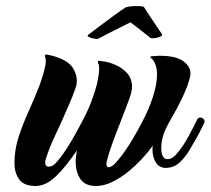

<svg xmlns="http://www.w3.org/2000/svg" viewBox="-20 -612 699 637"><path d="M98 5Q59 5 43.5 -17Q28 -39 28 -70Q28 -116 42 -158.5Q56 -201 75.5 -244Q95 -287 112 -331Q120 -354 126 -375.5Q132 -397 132 -410Q132 -420 129 -424V-427Q129 -432 136 -431Q144 -429 151.5 -427.5Q159 -426 167 -423Q206 -410 220.5 -388.5Q235 -367 235 -344Q235 -340 234.5 -336Q234 -332 233 -328Q231 -319 220 -291.5Q209 -264 195 -233Q179 -196 162 -160.5Q145 -125 131 -82Q130 -79 130 -73Q130 -59 142 -59Q153 -59 163 -69Q178 -84 199 -115.5Q220 -147 251 -206Q271 -243 282.5 -273.5Q294 -304 302 -334Q305 -348 307 -361.5Q309 -375 309 -385Q309 -397 306 -401Q304 -405 305 -408Q306 -411 311 -410Q337 -408 361.5 -397.5Q386 -387 402 -369Q418 -351 418 -324Q418 -314 415 -303Q412 -292 402 -265Q392 -238 378.5 -204Q365 -170 353 -137Q341 -104 335 -80Q334 -76 333.5 -73.5Q333 -71 333 -69Q333 -57 341 -57Q347 -57 358 -66Q373 -80 396.5 -113.5Q420 -147 451 -206Q474 -249 487.5 -291Q501 -333 501 -365Q501 -401 482 -419Q478 -423 478 -423Q478 -425 490 -426Q495 -426 500.5 -426.5Q506 -427 510 -427Q563 -427 587.5 -409.5Q612 -392 612 -368Q612 -363 610 -355Q604 -329 586.5 -291.5Q569 -254 545 -213Q528 -184 521.5 -162.5Q515 -141 515 -122Q515 -84 536 -84Q553 -84 570 -106Q587 -126 604.5 -158Q622 -190 634 -215Q637 -222 645 -222Q651 -222 656 -216.5Q661 -211 657 -203Q652 -193 646.5 -181.5Q641 -170 634 -158Q624 -140 610 -116Q596 -92 576.5 -73.5Q557 -55 530 -55Q508 -55 497 -73Q486 -91 486 -113Q486 -117 486 -121Q486 -125 487 -129Q461 -93 428.5 -62.5Q396 -32 362.5 -13.5Q329 5 298 5Q262 5 246.5 -18.5Q231 -42 231 -76Q231 -85 232.5 -94.5Q234 -104 235 -113Q201 -62 167 -28.5Q133 5 98 5ZM307 -484Q304 -482 293.5 -483.5Q283 -485 275.5 -489Q268 -493 272 -496Q290 -510 313.5 -527.5Q337 -545 359.5 -561.5Q382 -578 396 -587Q399 -589 411 -590.5Q423 -592 435 -592Q443 -592 450 -591Q457 -590 458 -588Q461 -583 469.5 -570Q478 -557 488.5 -541.5Q499 -526 507 -514Q515 -502 517 -499Q521 -494 509.5 -489.5Q498 -485 486 -485Q480 -485 478 -487Q474 -491 460 -501.5Q446 -512 432.5 -523Q419 -534 413 -538Q407 -535 392 -527.5Q377 -520 359 -511Q341 -502 326.5 -494.5Q312 -487 307 -484Z"/></svg>

Font: Praise
Style: Regular
Weight: 400
Designer: Robert E. Leuschke
Foundry: Robert E. Leuschke
Version: Version 1.100; ttfautohint (v1.8.3)